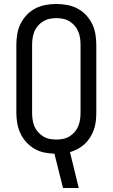

<svg xmlns="http://www.w3.org/2000/svg" viewBox="-20 -763 565 963"><path d="M296 180 253 8Q226 7 200 1.5Q174 -4 151.5 -17.5Q129 -31 111 -51Q93 -71 82 -95Q71 -119 66.5 -145Q62 -171 62 -197V-538Q62 -565 66.5 -592Q71 -619 83 -643.5Q95 -668 114 -688Q133 -708 157 -720.5Q181 -733 208 -738Q235 -743 262 -743Q290 -743 317 -738Q344 -733 368 -720.5Q392 -708 411 -688Q430 -668 442 -643.5Q454 -619 458.5 -592Q463 -565 463 -538V-197Q463 -176 460.5 -154.5Q458 -133 451 -113Q444 -93 432.5 -74.5Q421 -56 405.5 -41.5Q390 -27 371 -16.5Q352 -6 331 0L375 180ZM263 -63Q280 -63 297 -66.5Q314 -70 328.5 -79Q343 -88 354.5 -101Q366 -114 372.5 -130Q379 -146 381.5 -163Q384 -180 384 -197V-538Q384 -555 381.5 -572Q379 -589 372.5 -605Q366 -621 354.5 -634Q343 -647 328.5 -656Q314 -665 297 -668.5Q280 -672 263 -672Q245 -672 228 -668.5Q211 -665 196.5 -656Q182 -647 170.5 -634Q159 -621 152.5 -605Q146 -589 143.5 -572Q141 -555 141 -538V-197Q141 -180 143.5 -163Q146 -146 152.5 -130Q159 -114 170.5 -101Q182 -88 196.5 -79Q211 -70 228 -66.5Q245 -63 263 -63Z"/></svg>

Font: Iosevka Pride
Style: Regular
Weight: 400
Monospace: yes
Designer: Belleve Invis
Foundry: Belleve Invis
Version: Version 30.3.1; ttfautohint (v1.8.4)